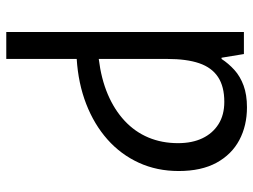

<svg xmlns="http://www.w3.org/2000/svg" viewBox="-120 -466 826 627"><g transform="rotate(90 293.5 -153.0)"><path d="M331 -546Q391 -546 438 -521Q485 -496 512 -446.5Q539 -397 539 -323Q539 -252 512 -193Q485 -134 436 -90.5Q387 -47 320 -21Q253 5 173 10V240H85V-536H157L169 -463H173Q188 -486 209 -505Q230 -524 260 -535Q290 -546 331 -546ZM313 -472Q263 -472 232 -451.5Q201 -431 187 -390Q173 -349 173 -286V-62Q238 -70 288.5 -91.5Q339 -113 375 -146.5Q411 -180 429.5 -224Q448 -268 448 -321Q448 -367 432 -400.5Q416 -434 386 -453Q356 -472 313 -472Z"/></g></svg>

Font: Noto Sans Ambassadori
Style: Regular
Weight: 400
Designer: Monotype Design Team
Foundry: Monotype Imaging Inc.
Version: Version 2.013